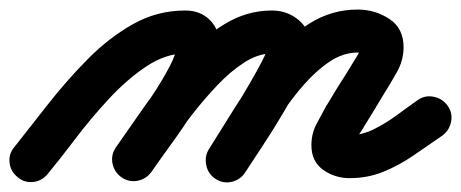

<svg xmlns="http://www.w3.org/2000/svg" viewBox="-59 -324 966 402"><path d="M-22 47Q-37 35 -39 16.5Q-41 -2 -29 -16Q4 -58 42.5 -107Q81 -156 125 -200.5Q169 -245 219.5 -273.5Q270 -302 329 -302Q361 -302 381 -281.5Q401 -261 401 -229Q401 -199 385.5 -163.5Q370 -128 347 -92Q324 -56 300 -23Q276 10 258 36Q247 51 229 54.5Q211 58 195 47Q180 36 176.5 18Q173 0 184 -16Q196 -33 217 -62Q238 -91 259.5 -123.5Q281 -156 296 -184.5Q311 -213 311 -229Q311 -227 313 -224Q317 -217 324 -214Q325 -213 327.5 -212.5Q330 -212 329 -212Q288 -212 247.5 -185Q207 -158 169 -117Q131 -76 98.5 -33Q66 10 41 40Q29 55 10.5 57Q-8 59 -22 47ZM195 47Q180 36 176.5 18Q173 0 184 -16Q211 -55 245.5 -104Q280 -153 321 -198Q362 -243 409.5 -272.5Q457 -302 510 -302Q543 -302 567 -281.5Q591 -261 591 -227Q591 -202 575 -166Q559 -130 536 -91Q513 -52 490.5 -18Q468 16 455 36Q455 36 455 36Q455 36 455 36Q445 52 427 56Q409 60 393 50Q377 41 373 22.5Q369 4 379 -12Q385 -22 399.5 -44.5Q414 -67 431 -94.5Q448 -122 464 -149.5Q480 -177 490.5 -197.5Q501 -218 501 -227Q501 -228 501.5 -225Q502 -222 502 -221Q504 -218 508.5 -215Q513 -212 510 -212Q482 -212 453 -193.5Q424 -175 396 -145.5Q368 -116 342 -82.5Q316 -49 294.5 -17.5Q273 14 258 36Q247 51 229 54.5Q211 58 195 47ZM393 51Q377 41 373 22.5Q369 4 378 -11Q404 -53 435.5 -103Q467 -153 504.5 -199Q542 -245 588.5 -274.5Q635 -304 690 -304Q726 -304 756 -284.5Q786 -265 786 -225Q786 -198 772 -173Q758 -148 744 -126Q744 -126 744 -126Q744 -126 744 -126Q734 -109 723.5 -92Q713 -75 702 -57Q702 -57 703 -58Q703 -58 703 -58Q699 -52 691 -40Q683 -28 683 -20Q683 -18 682.5 -22Q682 -26 681 -29Q678 -36 672 -38.5Q666 -41 673 -41Q699 -41 724 -53.5Q749 -66 772 -83Q795 -100 815 -114Q830 -125 848.5 -121.5Q867 -118 878 -103Q889 -88 885.5 -69.5Q882 -51 867 -40Q838 -20 807.5 1Q777 22 744 35.5Q711 49 673 49Q642 49 617.5 31.5Q593 14 593 -20Q593 -44 603.5 -64Q614 -84 625 -104Q625 -104 625 -104Q626 -105 626 -105Q636 -122 646.5 -139Q657 -156 668 -173Q668 -173 668 -173Q668 -173 668 -173Q671 -178 677.5 -188.5Q684 -199 690 -209Q696 -219 696 -225Q696 -227 696.5 -223Q697 -219 699 -216Q703 -210 701 -212Q699 -214 690 -214Q660 -214 632 -195.5Q604 -177 578 -147.5Q552 -118 529.5 -84Q507 -50 488 -18Q469 14 455 36Q445 52 427 56.5Q409 61 393 51Z"/></svg>

Font: FRB American Cursive Black
Style: Bold Italic
Weight: 900
Italic angle: -25°
Version: Version 2.0;Modular Font Editor K font №1